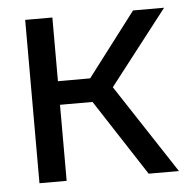

<svg xmlns="http://www.w3.org/2000/svg" viewBox="-43 -554 605 598"><g transform="rotate(-5 259.5 -255.5)"><path d="M398.3 0 217.2 -278.3 394.1 -510.7H491.2L281.7 -240.7L289.7 -309.7L492.9 0ZM56.9 0V-510.7H141.9V0ZM93.7 -237.8V-311.6H259.8V-237.8Z"/></g></svg>

Font: TikTok Sans Light
Style: Regular
Weight: 300
Version: Version 4.000